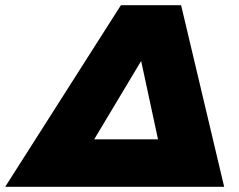

<svg xmlns="http://www.w3.org/2000/svg" viewBox="-94 -720 920 740"><path d="M770 0H-74L372 -700H604ZM269 -183H515L450 -485Z"/></svg>

Font: Montserrat Alternates Black
Style: Italic
Weight: 900
Italic angle: -11.3°
Designer: Julieta Ulanovsky
Foundry: Julieta Ulanovsky
Version: Version 7.200